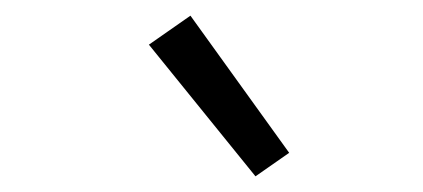

<svg xmlns="http://www.w3.org/2000/svg" viewBox="-20 -794 540 245"><path d="M306 -569 170 -737 223 -774 349 -599Z"/></svg>

Font: Iosevka SS04 Light
Style: Italic
Weight: 300
Italic angle: -9°
Monospace: yes
Designer: Belleve Invis
Foundry: Belleve Invis
Version: Version 19.0.0; ttfautohint (v1.8.4)